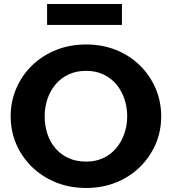

<svg xmlns="http://www.w3.org/2000/svg" viewBox="-20 -921 854 954"><path d="M408 13Q327 13 258.5 -14.5Q190 -42 139.5 -91Q89 -140 61 -204.5Q33 -269 33 -343Q33 -417 61 -482Q89 -547 139.5 -596Q190 -645 258.5 -672.5Q327 -700 408 -700Q489 -700 557 -672.5Q625 -645 675 -596Q725 -547 753 -482Q781 -417 781 -343Q781 -269 753 -204.5Q725 -140 675 -91Q625 -42 557 -14.5Q489 13 408 13ZM408 -118Q456 -118 494 -136Q532 -154 558 -185.5Q584 -217 598 -257.5Q612 -298 612 -343Q612 -389 598 -430Q584 -471 558 -502Q532 -533 494 -551Q456 -569 408 -569Q359 -569 320.5 -551Q282 -533 255.5 -501Q229 -469 215.5 -428.5Q202 -388 202 -343Q202 -297 215.5 -256Q229 -215 255.5 -184Q282 -153 320.5 -135.5Q359 -118 408 -118ZM586 -901V-797H214V-901Z"/></svg>

Font: BioRhyme ExtraBold ExtraBold
Style: Regular
Weight: 800
Version: Version 1.600;gftools[0.9.33]